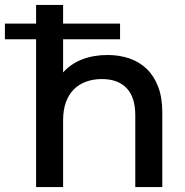

<svg xmlns="http://www.w3.org/2000/svg" viewBox="-58 -762 754 782"><path d="M199 -602V-467Q229.5 -501.5 276 -519.8Q322.5 -538 380 -538Q428.5 -538 469.2 -524Q510 -510 539.8 -481.2Q569.5 -452.5 586.2 -408.5Q603 -364.5 603 -305V0H493V-292Q493 -366.5 457.5 -403.2Q422 -440 357 -440Q321.5 -440 292.2 -429.2Q263 -418.5 242.2 -397.5Q221.5 -376.5 210.2 -345Q199 -313.5 199 -272V0H89V-602H-38V-666H89V-742H199V-666H431V-602Z"/></svg>

Font: Argentum Sans
Style: Regular
Weight: 400
Designer: Julieta Ulanovsky, Owen Earl, Chris M. Simpson, Rasmus Andersson, Cristiano Sobral
Foundry: The Argentum Sans Project Authors
Version: Version 3.135; ttfautohint (v1.8.4.7-5d5b-dirty)